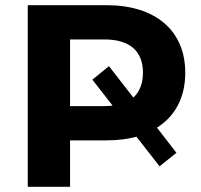

<svg xmlns="http://www.w3.org/2000/svg" viewBox="-20 -720 775 740"><path d="M694 -440C694 -603 578 -700 391 -700H87V0H250V-179H391C433 -179 472 -184 506 -193L595 -79L660 -131L585 -228C655 -272 694 -344 694 -440ZM382 -311H250V-568H382C480 -568 531 -523 531 -440C531 -398 518 -366 494 -344L400 -465L336 -413L414 -313C404 -312 393 -311 382 -311Z"/></svg>

Font: AWKNG-Font
Style: Bold
Weight: 700
Designer: Awakening Church
Foundry: Awakening Church
Version: Version 1.700;PS 001.700;hotconv 1.0.88;makeotf.lib2.5.64775